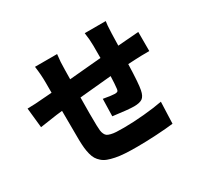

<svg xmlns="http://www.w3.org/2000/svg" viewBox="-161 -967 1278 1218"><g transform="rotate(-30 478.0 -358.5)"><path d="M734 -578.8 786.9 -583.1Q794.4 -583.8 831.9 -586.5Q869.3 -589.1 887.1 -590.9V-451Q820 -451 785.9 -448.9Q785.5 -448.9 730.1 -446Q725.9 -304 717 -262.1Q709.2 -222.3 689.5 -208.6Q669.7 -195 628.9 -195Q587.7 -195 476.9 -209.9L480.1 -335.9Q542.3 -324.9 562.9 -324.9Q575.6 -324.9 581.7 -328.8Q587.7 -332.7 589.1 -344.1Q593.4 -379.6 595.2 -436.1Q389.9 -417.3 361.9 -414.1Q360.1 -280.2 361.9 -209.9Q362.6 -185.7 364.2 -171.7Q365.8 -157.7 371.6 -145.1Q377.5 -132.5 385.8 -126.8Q394.2 -121.1 411.6 -116.7Q429 -112.2 450.1 -111.2Q471.2 -110.1 506 -110.1Q571.4 -110.1 652.3 -117.5Q733.3 -125 790.1 -136L784.1 22Q735.4 28.1 658.4 32.5Q581.3 36.9 517 36.9Q467.7 36.9 429.9 34.6Q392 32.3 361.5 26.1Q331 19.9 309.5 11.7Q288 3.6 272 -10.5Q256 -24.5 246.4 -40.1Q236.9 -55.8 230.8 -79.2Q224.8 -102.6 222.3 -127.1Q219.8 -151.6 219.1 -186.1Q218 -226.9 218 -399.1L175.1 -394.2Q130.7 -388.5 51.1 -376.1L35.9 -521Q86.6 -521 165.1 -528.1L218 -532V-608Q218 -663 209.2 -726.9H371.1Q364 -674 364 -616.8Q364 -576 362.9 -546.9Q405.2 -550.8 488.6 -558.2Q572.1 -565.7 596.9 -567.8V-659.1Q596.9 -701 589.1 -753.9H742.9Q738.6 -733.7 736.2 -665.1Z"/></g></svg>

Font: Karasuma Gothic
Style: Black
Weight: 900
Designer: Rasmus Andersson / Ryoko Nishizuka
Foundry: Genbu
Version: Version 1.00